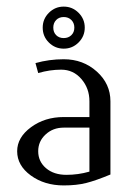

<svg xmlns="http://www.w3.org/2000/svg" viewBox="-20 -564 420 584"><path d="M32.2 -104Q32.2 -146 74.2 -177Q116.2 -208 173.8 -208H252V-255.9Q252 -295.4 227.5 -323.7Q203.1 -352.1 166 -352.1Q131.8 -352.1 96.2 -341.8L87.9 -372.1Q129.4 -383.8 173.8 -383.8Q232.9 -383.8 274.4 -346.4Q315.9 -309.1 315.9 -255.9V-33.2Q271 -14.6 241.9 -7.3Q212.9 0 173.8 0Q115.2 0 73.7 -30.3Q32.2 -60.5 32.2 -104ZM96.2 -104Q96.2 -72.8 119.9 -52.5Q143.6 -32.2 182.1 -32.2Q217.8 -32.2 252 -42V-175.8H173.8Q141.1 -175.8 118.7 -155Q96.2 -134.3 96.2 -104ZM109.9 -480Q109.9 -506.3 128.7 -525.1Q147.5 -543.9 173.8 -543.9Q200.2 -543.9 219 -525.1Q237.8 -506.3 237.8 -480Q237.8 -453.6 219 -434.8Q200.2 -416 173.8 -416Q147.5 -416 128.7 -434.6Q109.9 -453.1 109.9 -480ZM150.9 -503.2Q142.1 -494.1 142.1 -480Q142.1 -465.8 150.9 -457Q159.7 -448.2 173.8 -448.2Q188 -448.2 197 -457Q206.1 -465.8 206.1 -480Q206.1 -494.1 197 -503.2Q188 -512.2 173.8 -512.2Q159.7 -512.2 150.9 -503.2Z"/></svg>

Font: Gawaa
Style: Regular
Weight: 400
Designer: T. Christopher White
Version: Version 1.0